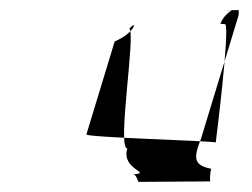

<svg xmlns="http://www.w3.org/2000/svg" viewBox="-20 -608 498 380"><path d="M151 -342 207 -526C249 -544 252 -571 236 -551C249 -541 211 -314 232 -314C219 -272 283 -266 244 -263C249 -263 253 -250 254 -248L396 -249C395 -252 396 -268 398 -274C362 -281 363 -296 378 -334L452 -577C454 -589 449 -588 458 -588H422C456 -588 430 -593 416 -561L426 -560C435 -547 407 -326 407 -326C405 -329 149 -336 151 -342Z"/></svg>

Font: Zinc
Style: Obl
Weight: 400
Version: Version 1